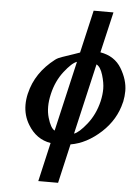

<svg xmlns="http://www.w3.org/2000/svg" viewBox="-60 -717 699 986"><g transform="rotate(5 290.0 -224.0)"><path d="M435.5 -461.9Q509.8 -449.2 544.9 -390.6Q580.1 -332 580.1 -274.9Q580.1 -248 574.2 -219.2L573.2 -216.3Q552.2 -126 480.5 -59.6Q406.2 8.8 323.7 22.5L277.3 224.6H175.3L221.2 24.4Q146.5 12.2 104 -58.6Q75.7 -105 75.7 -160.6Q75.7 -188 82.5 -217.8L83 -219.2Q108.4 -328.1 207 -403.8Q220.7 -414.1 241.2 -420.7Q261.7 -427.2 299.3 -440.4Q319.3 -447.8 331.5 -451.7L382.3 -671.9H484.4ZM336.9 -34.2Q362.3 -42.5 402.1 -92.5Q441.9 -142.6 458.5 -211.4Q466.3 -245.6 466.3 -275.9Q466.3 -306.6 454.1 -347.2Q441.9 -387.7 420.9 -398.4ZM319.8 -402.8Q294.4 -394.5 255.4 -344.5Q216.3 -294.4 200.7 -226.6L200.2 -224.1Q192.4 -190.9 192.4 -160.6Q192.4 -130.4 200.2 -104Q215.3 -51.8 236.3 -41Z"/></g></svg>

Font: Caudex
Style: Bold
Weight: 700
Italic angle: -13°
Version: Version 1.04